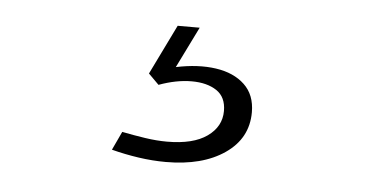

<svg xmlns="http://www.w3.org/2000/svg" viewBox="-31 -47 662 330"><g transform="rotate(5 300.0 117.5)"><path d="M264 235Q241 235 217 231.5Q193 228 170 222L185 190Q205 194 225 197Q245 200 263 200Q308 200 332 183Q356 166 356 139Q356 115 339.5 104Q323 93 296.5 93Q270 93 240 104L222 86L264 0H302L267 71Q305 63 336 67.5Q367 72 385.5 89.5Q404 107 404 137Q404 182 365.5 208.5Q327 235 264 235Z"/></g></svg>

Font: Murecho Thin
Style: Regular
Weight: 400
Version: Version 1.010